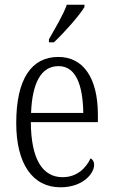

<svg xmlns="http://www.w3.org/2000/svg" viewBox="-20 -786 479 816"><path d="M188 -619V-606H209C254 -648 318 -721 339 -756V-766H264C248 -721 216 -669 188 -619ZM237 10C333 10 380 -49 380 -85C380 -100 373 -109 365 -113C345 -71 307 -33 246 -33C162 -33 112 -107 111 -267H396V-298C396 -455 334 -544 228 -544C114 -544 49 -451 49 -263C49 -89 119 10 237 10ZM334 -306H112C117 -431 153 -505 229 -505C303 -505 332 -424 334 -306Z"/></svg>

Font: Noto Serif Sinhala Condensed Light
Style: Regular
Weight: 300
Width: 3
Designer: Jelle Bosma - Monotype Design Team
Foundry: Monotype Imaging Inc.
Version: Version 2.007